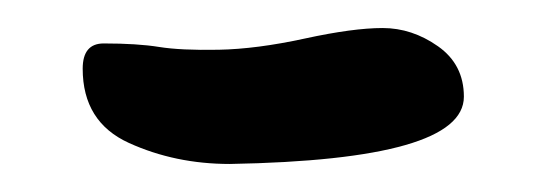

<svg xmlns="http://www.w3.org/2000/svg" viewBox="-20 -340 390 137"><path d="M39 -291Q39 -309 54 -309Q78 -309 93.5 -306.5Q109 -304 136 -304.5Q163 -305 197.5 -312.5Q232 -320 253 -320Q274 -320 292.5 -307Q311 -294 311 -271Q311 -226 144 -223Q105 -223 72 -238Q39 -253 39 -291Z"/></svg>

Font: Ma Shan Zheng
Style: Regular
Weight: 400
Designer: ZhongQi
Foundry: ZhongQi
Version: Version 2.001